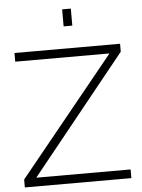

<svg xmlns="http://www.w3.org/2000/svg" viewBox="-60 -964 748 1011"><g transform="rotate(-5 313.5 -458.5)"><path d="M307.1 -827.1V-917H353V-827.1ZM29.8 -42 535.2 -664.1H37.1V-710H595.2V-668L94.2 -45.9H592.8V0H29.8Z"/></g></svg>

Font: Rawline Light
Style: Regular
Weight: 300
Designer: Matt McInerney, Pablo Impallari, Rodrigo Fuenzalida
Foundry: Matt McInerney, Pablo Impallari, Rodrigo Fuenzalida
Version: Version 4.020;PS 004.020;hotconv 1.0.88;makeotf.lib2.5.64775